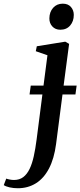

<svg xmlns="http://www.w3.org/2000/svg" viewBox="-144 -771 437 1046"><path d="M-46.5 254.5Q-70.5 254.5 -91.5 249.8Q-112.5 245 -123.5 237.5L-110 202Q-102.5 205 -90.5 207.2Q-78.5 209.5 -68 209.5Q-38 209.5 -17.5 194Q3 178.5 17 149.8Q31 121 40 80.2Q49 39.5 55.5 -11.5L87 -256.5H17L23.5 -304.5H93L114.5 -470L51 -492L56.5 -519L211.5 -544L232.5 -532L202.5 -304.5H273.5L267 -256.5H196.5L161.5 13.5Q151 93.5 122.8 147.2Q94.5 201 51.2 227.8Q8 254.5 -46.5 254.5ZM184.5 -609Q157.5 -609 141 -627Q124.5 -645 125 -671.5Q125.5 -706 145.5 -728.5Q165.5 -751 198 -751Q227 -751 242.5 -733Q258 -715 258 -690Q258 -655 238.2 -632Q218.5 -609 184.5 -609Z"/></svg>

Font: Merriweather 72pt Medium
Style: Italic
Weight: 500
Italic angle: -7.8°
Version: Version 2.101